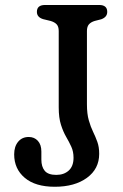

<svg xmlns="http://www.w3.org/2000/svg" viewBox="-20 -718 480 752"><path d="M368.5 -115.5Q368.5 -56.5 320.5 -21.5Q272.5 13.5 194.5 13.5Q118.5 13.5 77 -21.5Q35.5 -56.5 35.5 -113.5Q35.5 -144 51 -162.8Q66.5 -181.5 92.5 -181.5Q114.5 -181.5 128.2 -166.5Q142 -151.5 142 -124.5V-93Q142 -65 155.2 -49Q168.5 -33 200.5 -33Q230.5 -33 249.2 -50Q268 -67 268 -100Q268 -124.5 259.2 -143.5Q250.5 -162.5 239 -182.2Q227.5 -202 218.8 -229.2Q210 -256.5 210 -297.5V-596.5Q210 -614 201.8 -622.8Q193.5 -631.5 178 -636L149 -643Q124.5 -650.5 124.5 -671.5Q124.5 -698.5 156.5 -698.5H368.5Q400 -698.5 400 -671.5Q400 -651 376.5 -642.5L351 -636Q336 -631.5 328.2 -622.5Q320.5 -613.5 320.5 -596.5V-309.5Q320.5 -272 327.8 -246.8Q335 -221.5 344.5 -202Q354 -182.5 361.2 -162.5Q368.5 -142.5 368.5 -115.5Z"/></svg>

Font: Fraunces 72pt S100
Style: Regular
Weight: 400
Version: Version 1.000; ttfautohint (v1.8.3)